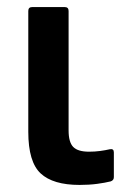

<svg xmlns="http://www.w3.org/2000/svg" viewBox="-20 -512 358 543"><path d="M205 11Q130 11 95 -21.5Q60 -54 60 -139V-481Q60 -492 71 -492H163Q174 -492 174 -481V-143Q174 -110 187 -96.5Q200 -83 232 -83Q248 -83 263 -85Q278 -87 291 -90Q302 -92 302 -81V-11Q302 -2 293 1Q277 5 254.5 8Q232 11 205 11Z"/></svg>

Font: Sofia Sans Semi Condensed
Style: Bold
Weight: 700
Designer: Botio Nikoltchev, Ani Petrova
Foundry: lettersoup
Version: Version 4.100; ttfautohint (v1.8.4.7-5d5b)